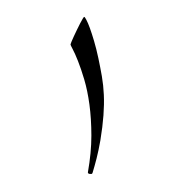

<svg xmlns="http://www.w3.org/2000/svg" viewBox="-58 -421 507 541"><g transform="rotate(10 195.5 -150.5)"><path d="M246.1 -32.2Q246.1 -2.9 244.4 19.3Q242.7 41.5 240.2 62Q239.7 64.5 237.5 65.2Q235.4 65.9 232.9 65.9Q227.1 65.9 227.1 62Q227.1 5.9 218.8 -41.3Q210.4 -88.4 198.2 -126.5Q186 -164.6 171.6 -193.4Q157.2 -222.2 145 -241.9Q132.8 -261.7 124.5 -272.2Q116.2 -282.7 116.2 -284.2Q116.2 -285.6 117.7 -292.5Q119.1 -299.3 121.6 -308.3Q124 -317.4 127 -327.9Q129.9 -338.4 132.6 -346.9Q135.3 -355.5 137.5 -361.3Q139.6 -367.2 141.1 -367.2Q142.6 -367.2 148.2 -360.1Q153.8 -353 161.9 -339.1Q169.9 -325.2 179.9 -305.2Q189.9 -285.2 200.2 -259.8Q210.4 -234.4 219 -210.7Q227.5 -187 233.4 -160.6Q239.3 -134.3 242.4 -103.3Q245.6 -72.3 246.1 -32.2Z"/></g></svg>

Font: Scheherazade Rohingya
Style: Regular
Weight: 400
Designer: SIL International
Foundry: SIL International
Version: Version 2.000 (build 440/429)